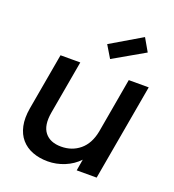

<svg xmlns="http://www.w3.org/2000/svg" viewBox="-144 -910 937 1031"><g transform="rotate(20 324.5 -395.0)"><path d="M522 0H408L419 -65Q386 -30 339.5 -11Q293 8 244 8Q196 8 157 -7Q118 -22 92.5 -51.5Q67 -81 57.5 -125Q48 -169 58 -227L115 -551H228L174 -244Q161 -168 191.5 -129.5Q222 -91 285 -91Q347 -91 391.5 -128Q436 -165 450 -237L505 -551H619ZM550 -725 372 -623 330 -693 508 -798Z"/></g></svg>

Font: SVN-Poppins Medium
Style: Italic
Weight: 500
Italic angle: -10°
Designer: Ninad Kale (Devanagari), Jonny Pinhorn (Latin)
Foundry: Indian Type Foundry
Version: Version 3.002 2017; ttfautohint (v1.8.3)